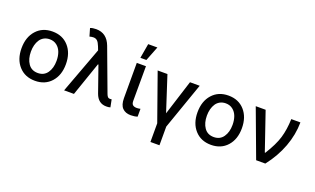

<svg xmlns="http://www.w3.org/2000/svg" viewBox="-97 -1320 3391 2067"><g transform="rotate(20 1598.5 -286.5)"><path d="M46.9 -270Q46.9 -397.5 116.5 -475.1Q186 -552.7 301.3 -552.7Q416.5 -552.7 485.8 -475.1Q555.2 -397.5 555.2 -270Q555.2 -143.6 485.8 -66.2Q416.5 11.2 301.3 11.2Q186 11.2 116.5 -66.2Q46.9 -143.6 46.9 -270ZM301.3 -78.1Q372.6 -78.1 410.4 -132.6Q448.2 -187 448.2 -270.5Q448.2 -324.2 432.6 -367.2Q417 -410.2 383.1 -437Q349.1 -463.9 301.3 -463.9Q264.6 -463.9 236.1 -448.5Q207.5 -433.1 189.9 -406.2Q172.4 -379.4 163.3 -345Q154.3 -310.5 154.3 -270.5Q154.3 -186.5 191.9 -132.3Q229.5 -78.1 301.3 -78.1Z M1117.2 7.8Q1024.9 7.8 989.3 -90.3L885.3 -387.2H879.4L745.6 0H632.8L829.6 -529.3L813.5 -570.8Q797.9 -610.8 780.3 -627.4Q762.7 -644 735.4 -644Q717.8 -644 691.4 -637.2L665.5 -726.1Q691.9 -737.3 733.4 -737.3Q856 -737.3 903.8 -610.4L1083 -129.4Q1087.4 -117.2 1090.6 -110.6Q1093.8 -104 1099.1 -96.4Q1104.5 -88.9 1111.6 -85.7Q1118.7 -82.5 1128.9 -82.5Q1135.3 -82.5 1147 -84L1164.1 2Q1141.1 8.8 1117.2 7.8Z M1284.7 -609.9 1313.5 -776.9H1418.9L1353.5 -609.9ZM1267.1 -545.4H1372.1L1371.1 -147Q1371.6 -113.3 1387.7 -101.1Q1403.8 -88.9 1432.1 -88.9Q1450.7 -88.9 1473.6 -94.2V-4.4Q1439.9 6.8 1397 6.8Q1336.4 6.8 1301.8 -28.6Q1267.1 -64 1267.1 -141.1Z M1506.3 -545.4H1618.2L1749 -143.1L1876.5 -545.4H1987.8L1799.8 -9.3V204.6H1696.3V-9.3Z M2063 -270Q2063 -397.5 2132.6 -475.1Q2202.1 -552.7 2317.4 -552.7Q2432.6 -552.7 2502 -475.1Q2571.3 -397.5 2571.3 -270Q2571.3 -143.6 2502 -66.2Q2432.6 11.2 2317.4 11.2Q2202.1 11.2 2132.6 -66.2Q2063 -143.6 2063 -270ZM2317.4 -78.1Q2388.7 -78.1 2426.5 -132.6Q2464.4 -187 2464.4 -270.5Q2464.4 -324.2 2448.7 -367.2Q2433.1 -410.2 2399.2 -437Q2365.2 -463.9 2317.4 -463.9Q2280.8 -463.9 2252.2 -448.5Q2223.6 -433.1 2206.1 -406.2Q2188.5 -379.4 2179.4 -345Q2170.4 -310.5 2170.4 -270.5Q2170.4 -186.5 2208 -132.3Q2245.6 -78.1 2317.4 -78.1Z M2833 0 2629.9 -545.4H2743.2L2892.6 -108.9H2897.9Q2976.6 -234.4 3004.9 -329.1Q3033.2 -423.8 3037.1 -545.4H3141.6Q3140.6 -405.3 3088.9 -265.9Q3037.1 -126.5 2938 0Z"/></g></svg>

Font: Interop Med
Style: Regular
Weight: 500
Designer: Rasmus Andersson, Google, Jang Haemin
Foundry: jhaemin
Version: Version 1.007